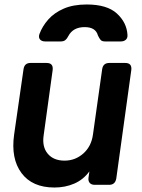

<svg xmlns="http://www.w3.org/2000/svg" viewBox="-20 -825 634 857"><path d="M223 12Q124 12 76 -52.5Q28 -117 43 -224L85 -516Q89 -544 116 -544H188Q219 -544 215 -512L175 -222Q167 -170 193 -139Q219 -108 268 -108Q316 -108 352 -140Q388 -172 395 -225L436 -516Q440 -544 468 -544H539Q570 -544 566 -512L499 -28Q494 0 467 0H403Q388 0 380.5 -8.5Q373 -17 375 -32L379 -60Q352 -23 311.5 -5.5Q271 12 223 12ZM182 -640Q166 -640 158.5 -649Q151 -658 156 -673Q169 -708 195.5 -738Q222 -768 264.5 -786.5Q307 -805 367 -805Q458 -805 502 -764.5Q546 -724 549 -669Q550 -655 541.5 -647.5Q533 -640 519 -640H449Q435 -640 429 -647Q423 -654 417 -667Q407 -704 358 -704Q306 -704 285 -664Q279 -652 271.5 -646Q264 -640 251 -640Z"/></svg>

Font: Pitagon Sans Text Bold
Style: Italic
Weight: 700
Italic angle: -8°
Designer: Travis Tran
Foundry: Pitagon
Version: Version 1.001; ttfautohint (v1.8.4.7-5d5b);gftools[0.9.26]